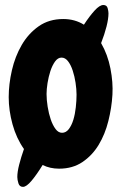

<svg xmlns="http://www.w3.org/2000/svg" viewBox="-20 -642 487 763"><path d="M411.1 -588.9Q411.1 -567.4 403.3 -536.6Q395.5 -505.9 381.8 -470.7Q408.2 -424.8 418.9 -369.6Q429.7 -314.5 426.8 -265.6Q423.8 -213.9 410.6 -161.1Q397.5 -108.4 372.1 -66.4Q346.7 -24.4 307.6 2Q268.6 28.3 214.8 28.3Q178.7 28.3 149.4 13.7Q126 51.8 105.5 76.2Q85 100.6 71.3 100.6Q57.6 100.6 53.2 86.4Q48.8 72.3 48.8 61.5Q48.8 41 56.2 12.2Q63.5 -16.6 75.2 -49.8Q44.9 -92.8 29.8 -147.9Q14.6 -203.1 14.6 -255.9Q14.6 -307.6 27.3 -362.8Q40 -418 66.4 -463.4Q92.8 -508.8 133.8 -537.6Q174.8 -566.4 231.4 -566.4Q277.3 -566.4 313.5 -543.9Q335.9 -578.1 356 -600.1Q376 -622.1 390.6 -622.1Q404.3 -622.1 407.7 -609.9Q411.1 -597.7 411.1 -588.9ZM224.6 -413.1Q210 -413.1 198.7 -397.5Q187.5 -381.8 180.2 -359.4Q172.9 -336.9 168.9 -312Q165 -287.1 165 -268.6Q165 -245.1 169.4 -217.8Q173.8 -190.4 181.6 -167.5Q189.5 -144.5 200.7 -129.4Q211.9 -114.3 226.6 -114.3Q242.2 -114.3 253.4 -128.9Q264.6 -143.6 271.5 -166Q278.3 -188.5 281.2 -215.3Q284.2 -242.2 284.2 -265.6Q284.2 -287.1 280.3 -313Q276.4 -338.9 269 -361.3Q261.7 -383.8 250.5 -398.4Q239.3 -413.1 224.6 -413.1Z"/></svg>

Font: Chewy
Style: Regular
Weight: 400
Version: Version 1.001